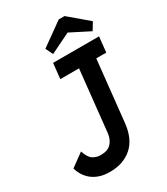

<svg xmlns="http://www.w3.org/2000/svg" viewBox="-217 -929 899 1031"><g transform="rotate(-30 233.0 -413.5)"><path d="M179 -650H464L454 -555H392L352 -178Q342 -83 288.5 -36.5Q235 10 153 10Q116 10 89 1Q62 -8 42.5 -23.5Q23 -39 10 -59.5Q-3 -80 -10 -104L71 -163Q85 -120 106.5 -106.5Q128 -93 154 -93Q198 -93 219.5 -116.5Q241 -140 245 -177L285 -555H169ZM476 -737 448 -691 328 -752 203 -691 181 -736 322 -837H358Z"/></g></svg>

Font: Zilla Slab SemiBold
Style: Regular
Weight: 600
Designer: Typotheque.com
Foundry: Typotheque type foundry
Version: Version 1.0; 2017